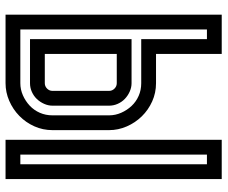

<svg xmlns="http://www.w3.org/2000/svg" viewBox="-82 -718 800 675"><g transform="rotate(90 317.5 -380.0)"><path d="M83 -52H272Q294 -52 314.5 -61Q335 -70 351 -85Q367 -100 376 -120.5Q385 -141 385 -165V-364Q385 -386 376 -406.5Q367 -427 352 -443Q337 -459 316.5 -468Q296 -477 272 -477H117V-708H83ZM31 0V-760H169V-529H272Q306 -529 336 -515.5Q366 -502 388.5 -479Q411 -456 424 -426Q437 -396 437 -364V-165Q437 -131 423.5 -101Q410 -71 387 -48.5Q364 -26 334 -13Q304 0 272 0ZM272 -138Q283 -138 291 -146Q299 -154 299 -165V-364Q299 -375 291 -383Q283 -391 272 -391H169V-138ZM117 -86V-443H272Q287 -443 301.5 -436.5Q316 -430 327 -419.5Q338 -409 344.5 -394.5Q351 -380 351 -364V-165Q351 -150 344.5 -135.5Q338 -121 327.5 -110Q317 -99 302.5 -92.5Q288 -86 272 -86ZM609 0H471V-760H609ZM523 -52H557V-708H523Z"/></g></svg>

Font: Aurach Bi
Style: Regular
Weight: 400
Designer: Peter Wiegel
Foundry: Peter Wiegel
Version: Version 1.002